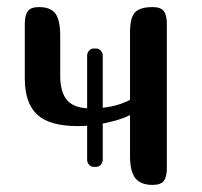

<svg xmlns="http://www.w3.org/2000/svg" viewBox="-20 -522 571 542"><path d="M236 -216Q301 -216 347 -240V-430Q347 -473 361.5 -487.5Q376 -502 411 -502Q434 -502 442.5 -490.5Q451 -479 451 -455V-47Q451 -23 442.5 -11.5Q434 0 411 0Q377 0 362 -19Q347 -38 347 -82V-197Q321 -184 279 -175Q237 -166 200 -166Q120 -166 85 -198.5Q50 -231 50 -300V-455Q50 -479 58.5 -490.5Q67 -502 90 -502Q123 -502 136.5 -483.5Q150 -465 150 -420V-308Q150 -261 170 -238.5Q190 -216 236 -216ZM244 -385H252Q259 -385 264.5 -379Q270 -373 270 -365V-71Q270 -63 264.5 -57Q259 -51 252 -51H244Q237 -51 231.5 -57Q226 -63 226 -71V-365Q226 -373 231.5 -379Q237 -385 244 -385Z"/></svg>

Font: Marmelad for Arash.Academy
Style: Regular
Weight: 400
Designer: Manvel Shmavonyan
Foundry: Cyreal
Version: Version 1.110;Glyphs 3.2 (3202)